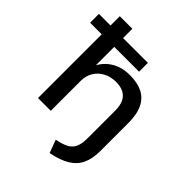

<svg xmlns="http://www.w3.org/2000/svg" viewBox="-248 -844 1170 1170"><g transform="rotate(45 337.5 -259.0)"><path d="M383 187 352 103Q403 93 431 77.5Q459 62 471 34Q483 6 483 -38V-277Q483 -322 469.5 -350Q456 -378 429.5 -392Q403 -406 364 -406Q317 -406 281 -386.5Q245 -367 225.5 -333.5Q206 -300 206 -258V0H96V-549H-4V-625H96V-705H204V-625H418V-549H204V-383H200Q227 -436 276.5 -465.5Q326 -495 394 -495Q459 -495 503 -473Q547 -451 570 -404Q593 -357 593 -282V-40Q593 25 572.5 70Q552 115 506 143.5Q460 172 383 187Z"/></g></svg>

Font: Nunito Sans 10pt SemiExpanded SemiBold
Style: Regular
Weight: 600
Width: 6
Designer: Vernon Adams
Foundry: Vernon Adams
Version: Version 3.101;gftools[0.9.27]